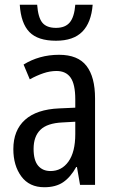

<svg xmlns="http://www.w3.org/2000/svg" viewBox="-20 -776 491 806"><path d="M228 -546Q307 -546 343 -499.5Q379 -453 379 -363V0H316L303 -75H300Q276 -32 245 -11Q214 10 166 10Q103 10 69.5 -35.5Q36 -81 36 -150Q36 -229 85 -273Q134 -317 229 -321L296 -324V-359Q296 -422 276.5 -450Q257 -478 217 -478Q190 -478 162 -468.5Q134 -459 105 -443L79 -505Q111 -525 148.5 -535.5Q186 -546 228 -546ZM296 -265 242 -262Q178 -259 149.5 -231Q121 -203 121 -151Q121 -103 140 -80.5Q159 -58 192 -58Q239 -58 267.5 -98Q296 -138 296 -213ZM369 -756Q363 -681 325.5 -643Q288 -605 215 -605Q139 -605 103.5 -641.5Q68 -678 63 -756H136Q140 -702 158 -680.5Q176 -659 215 -659Q254 -659 273 -682Q292 -705 296 -756Z"/></svg>

Font: Avrile Sans Condensed
Style: Regular
Weight: 400
Width: 3
Designer: Monotype Design Team
Foundry: Monotype Imaging Inc.
Version: Version 2.001;September 10, 2019;FontCreator 11.5.0.2425 64-